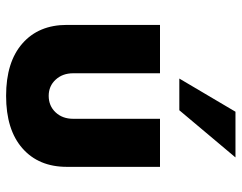

<svg xmlns="http://www.w3.org/2000/svg" viewBox="-102 -688 800 636"><g transform="rotate(90 298.0 -370.0)"><path d="M240.2 -564 350.1 -750H501.5L345.2 -564ZM297.4 9.8Q185.5 9.8 124 -44.2Q62.5 -98.1 62.5 -191.4V-500H222.7V-212.4Q222.7 -177.2 243.9 -154.3Q265.1 -131.3 297.4 -131.3Q330.6 -131.3 352.1 -154.1Q373.5 -176.8 373.5 -212.4V-500H532.7V-191.4Q532.7 -98.1 471.2 -44.2Q409.7 9.8 297.4 9.8Z"/></g></svg>

Font: Now Alt
Style: Bold
Weight: 700
Designer: Alfredo Marco Pradil
Foundry: Alfredo Marco Pradil
Version: Version 1.002;PS 001.002;hotconv 1.0.88;makeotf.lib2.5.64775